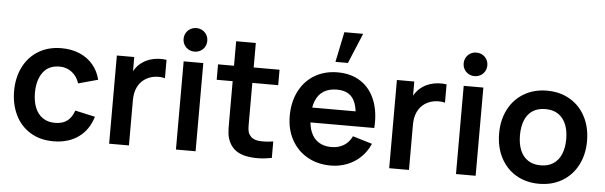

<svg xmlns="http://www.w3.org/2000/svg" viewBox="-50 -978 3689 1171"><g transform="rotate(5 1794.0 -393.0)"><path d="M304.5 15Q223.1 15 163.3 -21.8Q103.5 -58.5 71.9 -123.2Q40.2 -187.8 40 -270Q40.2 -352.9 72.7 -417.5Q105.2 -482.2 165.4 -518.6Q225.6 -555 306.2 -555Q366.9 -555 416.5 -534.2Q466 -513.3 499 -474.3Q532.1 -435.3 544.8 -382.7L424.8 -349.8Q411.1 -393 378.7 -417.6Q346.3 -442.2 304.5 -442.2Q236.4 -442.2 202.1 -395Q167.8 -347.9 167.5 -270Q167.7 -218 183.2 -179.3Q198.7 -140.7 229.5 -119.3Q260.3 -97.8 304.5 -97.8Q351.2 -97.8 379.4 -119.1Q407.7 -140.4 422.2 -183.3L544.8 -156.2Q520.1 -73.7 457.6 -29.3Q395.1 15 304.5 15Z M645.5 0V-540H752V-408.5L739 -425.5Q749.5 -453.2 766.4 -475.3Q783.3 -497.5 806 -511.7Q825.3 -525.1 849.5 -532.7Q873.8 -540.2 899.3 -542Q924.8 -543.8 949.7 -540V-427.5Q924.1 -434.8 893.2 -431.6Q862.4 -428.5 837.8 -414.7Q813.4 -401.4 797.6 -380.7Q781.8 -359.9 774.2 -333.9Q766.7 -307.8 766.7 -274.3V0Z M1054.5 0V-540H1174.8V0ZM1114.7 -604.8Q1094.2 -604.8 1077.8 -614.4Q1061.3 -623.9 1051.8 -640.3Q1042.2 -656.8 1042.2 -676.8Q1042.2 -696.8 1051.8 -713.2Q1061.3 -729.7 1077.8 -739.2Q1094.2 -748.8 1114.7 -748.8Q1135.1 -748.8 1151.7 -739.2Q1168.3 -729.7 1177.7 -713.2Q1187.1 -696.8 1187.1 -676.8Q1187.1 -656.8 1177.7 -640.3Q1168.3 -623.9 1151.7 -614.4Q1135.1 -604.8 1114.7 -604.8Z M1641.5 0Q1553 17 1483.1 2.5Q1413.2 -12.1 1383.7 -66.3Q1369.1 -93.8 1365.5 -122.2Q1362 -150.6 1362.8 -197.2V-220.7V-690H1483.2V-227.3V-212.1Q1482.7 -179.6 1484.4 -161.2Q1486.2 -142.8 1494.2 -130.3Q1510.8 -102.8 1547.2 -97.6Q1583.5 -92.3 1641.5 -100.8ZM1265 -445.5V-540H1641.5V-445.5Z M2015.4 -802.5 1977 -617.5H2053.3L2130.5 -802.5ZM2003.3 15Q1922.3 15 1859.9 -20.3Q1797.5 -55.7 1762.8 -119.3Q1728 -182.9 1728 -264.2Q1728 -351.3 1761.9 -417.2Q1795.8 -483.2 1856.8 -519.1Q1917.7 -555 1996.7 -555Q2079.5 -555 2138.7 -516Q2197.9 -477.1 2226.3 -404.9Q2254.8 -332.8 2248.1 -236.3H2128.5V-280.3Q2128.2 -339.5 2114.6 -376.6Q2101.1 -413.7 2073.2 -431.7Q2045.4 -449.7 2001.7 -449.7Q1952.8 -449.7 1920.2 -429.2Q1887.6 -408.8 1871.5 -368.9Q1855.5 -329 1855.5 -270Q1855.5 -215.2 1871.5 -176.7Q1887.6 -138.2 1919.3 -118Q1951.1 -97.8 1996.7 -97.8Q2040.7 -97.8 2073.1 -117.6Q2105.5 -137.4 2123 -174.8L2242.2 -139Q2221.8 -90.9 2185.7 -56.2Q2149.5 -21.4 2102.5 -3.2Q2055.4 15 2003.3 15ZM1817.5 -236.3V-327.5H2189.2V-236.3Z M2360 0V-540H2466.5V-408.5L2453.5 -425.5Q2464 -453.2 2480.9 -475.3Q2497.8 -497.5 2520.5 -511.7Q2539.8 -525.1 2564 -532.7Q2588.2 -540.2 2613.8 -542Q2639.3 -543.8 2664.2 -540V-427.5Q2638.6 -434.8 2607.8 -431.6Q2576.9 -428.5 2552.3 -414.7Q2527.9 -401.4 2512.1 -380.7Q2496.2 -359.9 2488.7 -333.9Q2481.2 -307.8 2481.2 -274.3V0Z M2769 0V-540H2889.3V0ZM2829.2 -604.8Q2808.7 -604.8 2792.2 -614.4Q2775.8 -623.9 2766.3 -640.3Q2756.8 -656.8 2756.8 -676.8Q2756.8 -696.8 2766.3 -713.2Q2775.8 -729.7 2792.2 -739.2Q2808.7 -748.8 2829.2 -748.8Q2849.6 -748.8 2866.2 -739.2Q2882.8 -729.7 2892.2 -713.2Q2901.6 -696.8 2901.6 -676.8Q2901.6 -656.8 2892.2 -640.3Q2882.8 -623.9 2866.2 -614.4Q2849.6 -604.8 2829.2 -604.8Z M3278.2 15Q3198 15 3137.1 -21.2Q3076.2 -57.4 3042.8 -122.2Q3009.5 -186.9 3009.5 -270.2Q3009.5 -353.9 3043.3 -418.6Q3077.2 -483.2 3138.3 -519.1Q3199.5 -555 3278.2 -555Q3358.4 -555 3419.5 -518.8Q3480.7 -482.7 3514.2 -417.8Q3547.7 -353 3547.7 -270.2Q3547.7 -186.7 3513.9 -122Q3480.2 -57.2 3419 -21.1Q3357.8 15 3278.2 15ZM3278.2 -97.8Q3324.7 -97.8 3356.6 -119.3Q3388.5 -140.8 3404.3 -179.8Q3420.2 -218.8 3420.2 -270.2Q3420.2 -350.2 3383.7 -396.2Q3347.2 -442.2 3278.2 -442.2Q3230.8 -442.2 3199.2 -420.8Q3167.8 -399.5 3152.4 -360.9Q3137 -322.2 3137 -270.2Q3137 -217 3153.1 -178.2Q3169.2 -139.5 3200.8 -118.7Q3232.2 -97.8 3278.2 -97.8Z"/></g></svg>

Font: Hauora
Style: Regular
Weight: 400
Designer: Wayne Shih
Foundry: WCYS
Version: Version 1.001